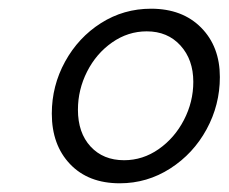

<svg xmlns="http://www.w3.org/2000/svg" viewBox="-20 -793 525 441"><path d="M99 -532Q99 -596 129.5 -651.5Q160 -707 212 -740Q264 -773 327 -773Q399 -773 442 -729.5Q485 -686 485 -616Q485 -552 454.5 -496Q424 -440 371 -406Q318 -372 255 -372Q183 -372 141 -416Q99 -460 99 -532ZM424 -605Q424 -656 394.5 -688.5Q365 -721 317 -721Q274 -721 237.5 -695.5Q201 -670 180 -628.5Q159 -587 159 -541Q159 -488 188 -456.5Q217 -425 265 -425Q308 -425 344.5 -450.5Q381 -476 402.5 -517.5Q424 -559 424 -605Z"/></svg>

Font: Open Sauce Sans
Style: Italic
Weight: 400
Italic angle: -10°
Designer: Alfredo Marco Pradil
Foundry: Creative Sauce Fz LLC
Version: Version 1.477